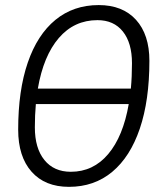

<svg xmlns="http://www.w3.org/2000/svg" viewBox="-20 -723 626 753"><path d="M250.5 9.8Q156.2 9.8 103.8 -49.6Q51.3 -108.9 51.3 -214.4Q51.3 -368.2 88.9 -477.5Q126.5 -586.9 197.3 -645Q268.1 -703.1 367.2 -703.1Q460.9 -703.1 513.4 -645.3Q565.9 -587.4 565.9 -484.4Q565.9 -329.1 528.3 -218.5Q490.7 -107.9 420.2 -49.1Q349.6 9.8 250.5 9.8ZM128.4 -375.5H493.2Q497.6 -422.9 497.6 -475.1Q497.6 -554.7 461.9 -599.4Q426.3 -644 362.3 -644Q271 -644 210.7 -574Q150.4 -503.9 128.4 -375.5ZM257.8 -49.3Q345.7 -49.3 404.3 -118.7Q462.9 -188 484.9 -314.9H120.6Q116.7 -271.5 116.7 -223.6Q116.7 -141.6 154.1 -95.5Q191.4 -49.3 257.8 -49.3Z"/></svg>

Font: Cascadia Code Light
Style: Italic
Weight: 300
Italic angle: -10°
Monospace: yes
Designer: Aaron Bell
Foundry: Saja Typeworks
Version: Version 2404.023; ttfautohint (v1.8.4)